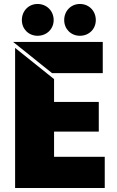

<svg xmlns="http://www.w3.org/2000/svg" viewBox="-20 -946 588 966"><path d="M90 -845C90 -800 124 -766 169 -766C215 -766 250 -800 250 -845C250 -891 215 -926 169 -926C124 -926 90 -891 90 -845ZM303 -845C303 -800 337 -766 382 -766C428 -766 462 -800 462 -845C462 -891 428 -926 382 -926C337 -926 303 -891 303 -845ZM497 -578V-735H46L242 -578ZM56 0H507V-157H252V-284H477V-433H252V-548L56 -705Z"/></svg>

Font: Poppins STUK1
Style: Regular
Weight: 400
Designer: Jonny Pinhorn (original), Sammy Jo Hughes (modified version)
Foundry: Type Mafia
Version: Version 1.002;hotconv 1.0.109;makeotfexe 2.5.65596